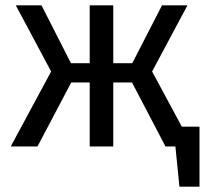

<svg xmlns="http://www.w3.org/2000/svg" viewBox="-20 -547 775 717"><path d="M659 -74H725V150H650L635 0H598L473 -239H403V0H315V-239H246L120 0H20L171 -280L39 -527H135L245 -311H315V-527H403V-311H474L585 -527H680L548 -280Z"/></svg>

Font: Fira Sans
Style: Regular
Weight: 400
Designer: Carrois Corporate & Edenspiekermann AG
Foundry: Carrois Corporate GbR & Edenspiekermann AG
Version: Version 4.106;PS 004.106;hotconv 1.0.70;makeotf.lib2.5.58329